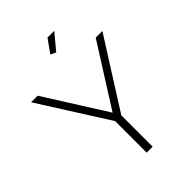

<svg xmlns="http://www.w3.org/2000/svg" viewBox="-258 -1040 1162 1162"><g transform="rotate(-45 323.5 -458.5)"><path d="M339.8 -815.9 305.2 -832 366.2 -917H423.8ZM75.2 -710 323.2 -316.9 571.8 -710H628.9L349.1 -268.1V0H297.9V-270L19 -710Z"/></g></svg>

Font: Rawline Light
Style: Regular
Weight: 300
Designer: Matt McInerney, Pablo Impallari, Rodrigo Fuenzalida
Foundry: Matt McInerney, Pablo Impallari, Rodrigo Fuenzalida
Version: Version 4.020;PS 004.020;hotconv 1.0.88;makeotf.lib2.5.64775